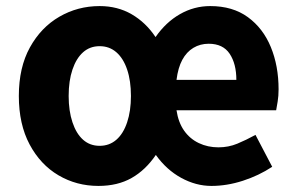

<svg xmlns="http://www.w3.org/2000/svg" viewBox="-20 -598 978 632"><path d="M304 14Q232 14 172.5 -21Q113 -56 77.5 -122.5Q42 -189 42 -282Q42 -376 78.5 -442Q115 -508 175.5 -543Q236 -578 308 -578Q367 -578 413.5 -551Q460 -524 492 -476Q526 -525 572.5 -551.5Q619 -578 672 -578Q746 -578 796 -541.5Q846 -505 871.5 -443Q897 -381 897 -304Q897 -282 894 -264Q891 -246 889 -235H561Q567 -195 586 -168Q605 -141 634.5 -127Q664 -113 699 -113Q732 -113 761 -125Q790 -137 821 -154L876 -49Q832 -20 779.5 -3Q727 14 676 14Q625 14 576.5 -12.5Q528 -39 493 -88Q459 -38 413 -12Q367 14 304 14ZM308 -118Q340 -118 363 -138Q386 -158 398.5 -195.5Q411 -233 411 -282Q411 -332 398.5 -369Q386 -406 363 -426Q340 -446 308 -446Q276 -446 253.5 -426Q231 -406 218.5 -369Q206 -332 206 -282Q206 -233 218.5 -195.5Q231 -158 253.5 -138Q276 -118 308 -118ZM561 -335H758Q758 -388 736 -421Q714 -454 667 -454Q639 -454 616.5 -440.5Q594 -427 580 -401Q566 -375 561 -335Z"/></svg>

Font: Noto Sans JP Thin ExtraBold
Style: Regular
Weight: 800
Version: Version 2.004-H2;hotconv 1.0.118;makeotfexe 2.5.65603